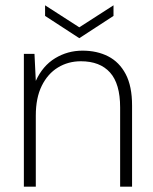

<svg xmlns="http://www.w3.org/2000/svg" viewBox="-20 -704 578 724"><path d="M70 0V-501H110L115 -399Q141 -456 188 -484.5Q235 -513 291 -513Q346 -513 388 -491.5Q430 -470 454 -424.5Q478 -379 478 -306V0H433V-299Q433 -388 395 -430.5Q357 -473 285 -473Q237 -473 198.5 -449.5Q160 -426 137.5 -380.5Q115 -335 115 -268V0ZM279 -560 150 -644V-684L279 -601L408 -684V-644Z"/></svg>

Font: DM Sans 17pt ExtraLight
Style: Regular
Weight: 250
Version: Version 4.004;gftools[0.9.30]